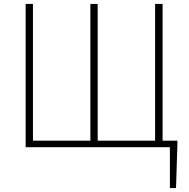

<svg xmlns="http://www.w3.org/2000/svg" viewBox="-20 -746 958 973"><path d="M804 -33V-726H766V-33H475V-726H438V-33H147V-726H110V0H841V207H872L879 -13V-33Z"/></svg>

Font: Noto Sans T Chinese Thin
Style: Regular
Weight: 100
Designer: Ryoko NISHIZUKA (kana & ideographs); Paul D. Hunt (Latin, Greek & Cyrillic); Wenlong ZHANG (bopomofo); Sandoll Communica
Foundry: Adobe Systems Incorporated
Version: Version 1.000;PS 1;hotconv 1.0.78;makeotf.lib2.5.61930